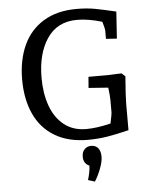

<svg xmlns="http://www.w3.org/2000/svg" viewBox="-63 -772 853 1074"><g transform="rotate(-5 364.0 -234.5)"><path d="M70 -352Q70 -462 108 -545Q146 -628 222 -674Q298 -720 407 -720Q464 -720 508 -712Q552 -704 628 -686L618 -535L557 -539V-587Q557 -596 545 -636Q467 -659 405 -659Q294 -659 236.5 -574Q179 -489 179 -353Q179 -265 204 -195.5Q229 -126 279.5 -86Q330 -46 404 -46Q463 -46 541 -65Q545 -84 548.5 -102.5Q552 -121 552 -128V-196Q552 -218 546 -266L436 -274L441 -336H552L597 -338L627 -339L647 -321Q638 -206 638 -169V-19Q568 -2 516.5 6.5Q465 15 407 15Q298 15 222 -30.5Q146 -76 108 -159Q70 -242 70 -352ZM403 159Q389 154 379.5 141Q370 128 370 107Q370 80 385 65Q400 50 421 50Q447 50 461 67Q475 84 475 115Q475 143 460 182Q445 221 426 251L388 239Q393 224 398 200.5Q403 177 403 159Z"/></g></svg>

Font: Andada Pro Medium
Style: Regular
Weight: 500
Designer: Carolina Giovagnoli
Foundry: Huerta Tipografica
Version: Version 3.005; ttfautohint (v1.8.4)